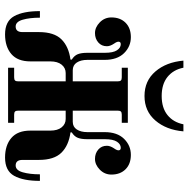

<svg xmlns="http://www.w3.org/2000/svg" viewBox="-13 -721 746 760"><g transform="rotate(90 360.0 -341.0)"><path d="M220 -694H248Q256 -654 284.5 -631Q313 -608 360 -608Q407 -608 435.5 -631Q464 -654 472 -694H500Q494 -626 457 -583Q420 -540 360 -540Q300 -540 263 -583Q226 -626 220 -694ZM24 -126H50Q50 -86 58 -58Q66 -30 85 -30Q107 -30 107 -57V-122Q107 -182 135.5 -211Q164 -240 216 -247V-252Q200 -262 194.5 -276Q189 -290 189 -314V-383Q189 -416 179 -431Q169 -446 155 -446Q145 -446 145 -437Q145 -430 153 -419Q163 -404 163 -391Q163 -370 148 -357Q133 -344 111 -344Q88 -344 68.5 -363Q49 -382 49 -409Q49 -444 70 -465Q91 -486 127 -486Q164 -486 190.5 -459Q217 -432 217 -382V-314Q217 -288 227.5 -272Q238 -256 258 -256H302V-434Q302 -443 298.5 -446.5Q295 -450 286 -450H248V-474H466V-450H434Q425 -450 421.5 -446.5Q418 -443 418 -434V-256H462Q482 -256 492.5 -272Q503 -288 503 -314V-382Q503 -432 529.5 -459Q556 -486 593 -486Q629 -486 650 -465Q671 -444 671 -409Q671 -382 651.5 -363Q632 -344 609 -344Q587 -344 572 -357Q557 -370 557 -391Q557 -404 567 -419Q575 -430 575 -437Q575 -446 565 -446Q551 -446 541 -431Q531 -416 531 -383V-314Q531 -290 525.5 -276Q520 -262 504 -252V-247Q556 -240 584.5 -211Q613 -182 613 -122V-57Q613 -30 635 -30Q654 -30 662 -58Q670 -86 670 -126H696Q696 -60 676 -24Q656 12 604 12Q555 12 526 -13Q497 -38 497 -88V-167Q497 -196 484 -212Q471 -228 451 -228H418V-40Q418 -31 421.5 -27.5Q425 -24 434 -24H466V0H248V-24H286Q295 -24 298.5 -27.5Q302 -31 302 -40V-228H269Q249 -228 236 -212Q223 -196 223 -167V-88Q223 -38 194 -13Q165 12 116 12Q64 12 44 -24Q24 -60 24 -126Z"/></g></svg>

Font: Old Standard TT
Style: Bold
Weight: 700
Designer: Alexey Kryukov <alexios@thessalonica.org.ru>
Version: Version 2.2